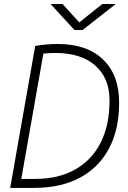

<svg xmlns="http://www.w3.org/2000/svg" viewBox="-20 -918 626 938"><path d="M29.8 0 151.9 -693.4Q204.6 -703.1 263.2 -703.1Q404.3 -703.1 483.2 -627.4Q562 -551.8 562 -416.5Q562 -285.6 512.5 -192.4Q462.9 -99.1 369.9 -49.6Q276.9 0 146 0ZM84 -43.9H150.9Q265.1 -43.9 346.7 -89.6Q428.2 -135.3 471.7 -220.9Q515.1 -306.6 515.1 -427.2Q515.1 -536.6 445.3 -597.9Q375.5 -659.2 251 -659.2Q221.7 -659.2 191.9 -656.2ZM343.8 -771.5 227.1 -898.4H285.6L367.2 -808.6L480 -898.4H545.4L383.8 -771.5Z"/></svg>

Font: Cascadia Mono ExtraLight
Style: Italic
Weight: 200
Italic angle: -10°
Monospace: yes
Designer: Aaron Bell
Foundry: Saja Typeworks
Version: Version 2404.023; ttfautohint (v1.8.4)